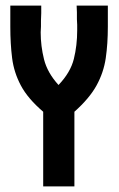

<svg xmlns="http://www.w3.org/2000/svg" viewBox="-20 -669 428 689"><path d="M135 0V-268Q80 -315 55 -362Q30 -409 23.5 -460.5Q17 -512 17 -573V-649H128V-622L127 -595V-574L126 -553Q126 -504 138 -456Q150 -408 190 -364Q233 -409 245 -457.5Q257 -506 257 -560V-580L256 -600V-625L255 -649H367V-573Q367 -512 359.5 -460.5Q352 -409 326.5 -362.5Q301 -316 247 -268V0Z"/></svg>

Font: New Amsterdam
Style: Regular
Weight: 400
Designer: Vladimir Nikolic
Foundry: Vladimir Nikolic
Version: Version 1.000; ttfautohint (v1.8.4.7-5d5b)